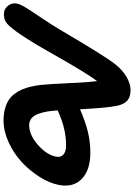

<svg xmlns="http://www.w3.org/2000/svg" viewBox="128 -898 769 1102"><g transform="rotate(90 513.0 -347.5)"><path d="M653.8 17.1Q617.7 17.1 588.4 9.3Q559.1 1.5 538.1 -11.7Q517.1 -24.9 501.5 -45.7Q485.8 -66.4 476.1 -88.9Q466.3 -111.3 459.5 -141.6Q452.6 -171.9 449.7 -199.7Q446.8 -227.5 444.8 -263.2Q443.4 -289.1 440.9 -336.2Q438.5 -383.3 437.3 -408Q436 -432.6 433.6 -464.6Q431.2 -496.6 428.2 -520Q382.3 -460.9 268.1 -257.8Q170.9 -84 113.8 -19Q97.2 0 81.5 7.6Q65.9 15.1 43.9 15.1Q13.7 15.1 -4.4 -8.3Q-22.5 -31.7 -17.1 -59.1Q-13.2 -79.6 8.5 -114.5Q30.3 -149.4 69.1 -206.5Q107.9 -263.7 134.8 -310.1Q287.1 -569.3 332 -625Q366.7 -668 405.8 -689.9Q444.8 -711.9 480 -711.9Q516.6 -711.9 538.6 -694.3Q560.5 -676.8 569.8 -633.8Q581.5 -579.1 589.8 -421.9Q659.2 -452.1 718 -466.6Q776.9 -481 839.8 -481Q938.5 -481 989.3 -431.9Q1040 -382.8 1023.9 -299.8Q1013.2 -245.6 977.5 -189.2Q941.9 -132.8 892.6 -87.2Q843.3 -41.5 779.5 -12.2Q715.8 17.1 653.8 17.1ZM798.8 -341.8Q751 -341.8 704.3 -331.3Q657.7 -320.8 596.2 -293.9Q598.1 -258.8 602.8 -232.2Q607.4 -205.6 616.5 -180.9Q625.5 -156.2 641.8 -143.1Q658.2 -129.9 681.2 -129.9Q735.8 -129.9 793.2 -179.4Q850.6 -229 861.8 -284.2Q866.7 -311.5 849.4 -326.7Q832 -341.8 798.8 -341.8Z"/></g></svg>

Font: Shantell Sans Normal
Style: Bold Italic
Weight: 700
Italic angle: -11.31°
Designer: Stephen Nixon, Anya Danilova, Shantell Martin
Foundry: Arrow Type
Version: Version 1.006;[559af2be0]